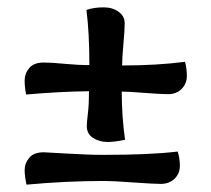

<svg xmlns="http://www.w3.org/2000/svg" viewBox="-20 -506 575 522"><path d="M417 -6Q398 -6 342 -10Q286 -14 265 -14Q160 -14 52 -4Q47 -28 47 -43Q47 -62 59.5 -77Q72 -92 99 -92Q105 -92 162 -88.5Q219 -85 263 -85Q390 -85 463 -94Q469 -76 469 -55Q469 -34 454.5 -20Q440 -6 417 -6ZM262 -486Q286 -486 302.5 -474Q319 -462 319 -443Q319 -424 315.5 -386Q312 -348 312 -328Q407 -328 483 -338Q488 -321 488 -299Q488 -279 474 -264.5Q460 -250 437 -250Q417 -250 372.5 -253.5Q328 -257 311 -257Q311 -189 320 -126Q291 -120 273 -120Q250 -120 233 -131Q216 -142 216 -163Q216 -173 219 -198Q222 -223 222 -258Q141 -257 51 -249Q47 -269 47 -287Q47 -306 59.5 -321Q72 -336 99 -336Q120 -336 156 -332.5Q192 -329 223 -329Q223 -417 215 -479Q235 -486 262 -486Z"/></svg>

Font: Overlock
Style: Bold
Weight: 700
Designer: Dario Muhafara
Foundry: Dario Manuel Muhafara
Version: Version 1.001